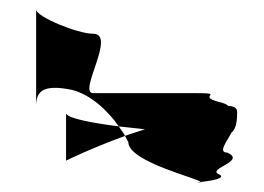

<svg xmlns="http://www.w3.org/2000/svg" viewBox="-20 -588 555 404"><path d="M56 -367V-568C56 -553 143 -517 176 -517C226 -517 143 -392 176 -392H395C454 -392 394 -386 439 -374C452 -371 458 -368 460 -365C472 -365 479 -361 479 -352C479 -328 475 -315 467 -309C458 -291 438 -267 458 -267C499 -249 418 -234 439 -222C461 -213 421 -207 402 -205C401 -212 250 -247 250 -289C248 -293 245 -298 243 -302C256 -307 271 -311 285 -316L230 -322C205 -358 168 -390 131 -399C67 -412 57 -393 56 -367ZM119 -250C119 -250 169 -275 243 -302C240 -309 234 -315 230 -322C169 -330 124 -339 119 -349ZM402 -205C395 -204 390 -204 395 -204C400 -204 402 -204 402 -204Z"/></svg>

Font: bitstorm
Style: exext
Weight: 400
Version: Version 0.2